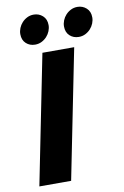

<svg xmlns="http://www.w3.org/2000/svg" viewBox="-93 -898 616 952"><g transform="rotate(-10 215.0 -422.0)"><path d="M26 0 156 -650H316L186 0ZM128 -696Q101 -696 82.5 -713Q64 -730 64 -760Q64 -775 70 -790Q76 -805 87 -817Q98 -829 113 -836.5Q128 -844 146 -844Q172 -844 191 -827Q210 -810 210 -780Q210 -765 204 -750Q198 -735 187 -723Q176 -711 161 -703.5Q146 -696 128 -696ZM348 -696Q321 -696 302.5 -713Q284 -730 284 -760Q284 -775 290 -790Q296 -805 307 -817Q318 -829 333 -836.5Q348 -844 366 -844Q392 -844 411 -827Q430 -810 430 -780Q430 -765 424 -750Q418 -735 407 -723Q396 -711 381 -703.5Q366 -696 348 -696Z"/></g></svg>

Font: mr_Source Sans Pro
Style: Italic
Weight: 900
Italic angle: -11°
Designer: Paul D. Hunt
Foundry: Adobe Systems Incorporated
Version: Version 1.076;July 10, 2024;FontCreator 11.5.0.2430 64-bit